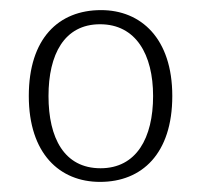

<svg xmlns="http://www.w3.org/2000/svg" viewBox="-20 -740 398 380"><path d="M178 -380C261 -380 321 -436 321 -550C321 -664 259 -720 180 -720C96 -720 37 -664 37 -550C37 -436 98 -380 178 -380ZM179 -407C107 -407 76 -467 76 -550C76 -632 107 -692 178 -692C249 -692 283 -632 283 -550C283 -467 250 -407 179 -407Z"/></svg>

Font: Noto Serif Lao ExtraLight
Style: Regular
Weight: 200
Designer: Monotype Design Team
Foundry: Monotype Imaging Inc.
Version: Version 2.003